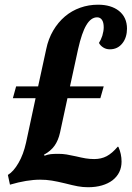

<svg xmlns="http://www.w3.org/2000/svg" viewBox="-20 -783 555 809"><path d="M254.4 -10.3Q222.2 -18.1 198.7 -22Q175.3 -25.9 148.9 -25.9Q93.8 -25.9 22 -4.9L13.2 -45.9Q37.1 -60.1 58.1 -96.7Q78.6 -131.8 89.8 -182.1L129.9 -369.1H34.2L47.9 -418.9H140.6L174.8 -576.2Q183.6 -619.1 204.1 -654.1Q224.6 -689 253.9 -713.9Q282.2 -737.8 317.9 -750.5Q353.5 -763.2 393.1 -763.2Q447.8 -763.2 481 -737.3Q515.1 -710 515.1 -662.1Q515.1 -644.5 510.3 -628.7Q505.4 -612.8 496.1 -601.1Q476.1 -575.2 442.9 -575.2Q427.2 -575.2 415 -583Q402.8 -590.8 397 -602.1Q404.8 -613.8 411.1 -632.3Q417 -652.3 417 -668Q417 -688.5 409.7 -699.2Q402.3 -710 389.2 -710Q363.3 -710 343.8 -677.2Q324.7 -645.5 309.1 -576.2L274.9 -418.9H417L402.8 -369.1H264.2L232.9 -224.1Q225.6 -191.4 209.7 -168.9Q193.8 -146.5 165 -130.9L168 -127Q182.1 -132.3 194.1 -133.5Q206.1 -134.8 226.1 -134.8Q244.1 -134.8 260.7 -132.1Q277.3 -129.4 301.3 -124Q323.2 -118.7 340.8 -115.7Q358.4 -112.8 377 -112.8Q406.7 -112.8 429.7 -125Q452.6 -137.2 476.1 -165L479 -164.1Q492.2 -134.3 492.2 -102.1Q492.2 -53.2 454.1 -23.4Q435.5 -9.3 409.4 -1.7Q383.3 5.9 351.1 5.9Q329.1 5.9 307.9 2Q286.6 -2 254.4 -10.3Z"/></svg>

Font: Pattaya
Style: Regular
Weight: 400
Designer: Pablo Impallari / Thai characters Designed by Thanarat Vachiruckul and Suppakit Chalermlarp
Foundry: Pablo Impallari
Version: Version 2.001